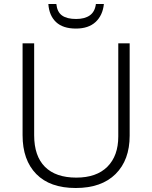

<svg xmlns="http://www.w3.org/2000/svg" viewBox="-20 -931 762 961"><path d="M629 -252Q629 -130 558.5 -60Q488 10 359 10Q230 10 161.5 -60Q93 -130 93 -254V-714H151V-254Q151 -150 205 -96Q259 -42 362 -42Q463 -42 517.5 -96.5Q572 -151 572 -248V-714H629ZM500 -911Q494 -854 458.5 -821Q423 -788 360 -788Q295 -788 260.5 -820.5Q226 -853 222 -911H262Q266 -871 290.5 -853.5Q315 -836 361 -836Q404 -836 429.5 -854Q455 -872 460 -911Z"/></svg>

Font: Noto Sans Light
Style: Regular
Weight: 300
Designer: Monotype Design Team
Foundry: Monotype Imaging Inc.
Version: Version 2.007